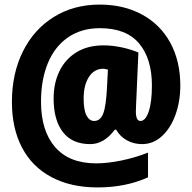

<svg xmlns="http://www.w3.org/2000/svg" viewBox="-20 -743 839 838"><path d="M600 -114Q564 -114 534 -130.5Q504 -147 487 -177H481Q434 -114 374 -114Q295 -114 254.5 -166.5Q214 -219 214 -313Q214 -380 239.5 -432.5Q265 -485 314 -515Q363 -545 432 -545Q470 -545 510 -536.5Q550 -528 584 -514L575 -308Q575 -296 574 -288L573 -256Q573 -215 593 -215Q615 -215 629 -256Q643 -297 643 -370Q643 -487 587 -553.5Q531 -620 416 -620Q335 -620 277 -580Q219 -540 189 -467.5Q159 -395 159 -299Q159 -172 220.5 -101Q282 -30 400 -30Q449 -30 510 -42.5Q571 -55 626 -77V31Q529 75 406 75Q289 75 204.5 30Q120 -15 76 -99Q32 -183 32 -298Q32 -422 80 -518.5Q128 -615 215 -669Q302 -723 415 -723Q520 -723 600 -679.5Q680 -636 723.5 -556Q767 -476 767 -369Q767 -301 746 -242.5Q725 -184 687 -149Q649 -114 600 -114ZM391 -215Q418 -215 430.5 -247.5Q443 -280 447 -361L451 -439Q438 -443 431 -443Q391 -443 368 -407Q345 -371 345 -313Q345 -263 357.5 -239Q370 -215 391 -215Z"/></svg>

Font: Noto Sans Display Black Narrow
Style: Regular
Weight: 900
Width: 4
Designer: Monotype Design team
Foundry: Monotype Imaging Inc.
Version: Version 1.000